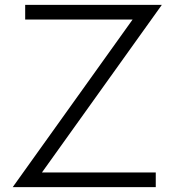

<svg xmlns="http://www.w3.org/2000/svg" viewBox="-20 -770 718 790"><path d="M620.9 0V-60.5H152.7L645.9 -750H83.6V-689.5H525.5L32.3 0Z"/></svg>

Font: Spartan MB
Style: Regular
Weight: 212
Designer: Matt Bailey, Mirko Velimirovic
Foundry: Matt Bailey
Version: Version 1.005